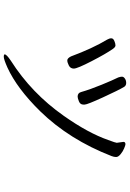

<svg xmlns="http://www.w3.org/2000/svg" viewBox="148 -840 703 1040"><g transform="rotate(90 500.0 -319.5)"><path d="M285 -352Q242 -468 194 -548Q187 -560 187 -570.5Q187 -581 201.5 -587Q216 -593 225.5 -593Q235 -593 245 -578Q271 -541 311 -463.5Q351 -386 351 -367.5Q351 -349 334.5 -340.5Q318 -332 306.5 -332Q295 -332 285 -352ZM748 -636Q748 -647 761 -647Q766 -647 783 -640Q800 -633 815 -620.5Q830 -608 830 -596.5Q830 -585 825 -572Q736 -343 582 -185Q459 -60 346 -8Q301 12 287.5 12Q274 12 274 7Q274 -3 308 -26Q484 -138 607 -313Q700 -445 738 -554Q753 -594 753 -600ZM399 -608Q398 -613 396.5 -617Q395 -621 395 -629Q395 -637 405 -644Q415 -651 429 -651Q443 -651 450 -640Q468 -610 507 -525Q546 -440 546 -426V-419Q546 -402 528.5 -395Q511 -388 503 -388Q483 -388 478 -407Q464 -456 438.5 -518Q413 -580 399 -608Z"/></g></svg>

Font: LXGW Bright GB
Style: Regular
Weight: 400
Designer: Christian Thalmann (Catharsis Fonts)
Foundry: LXGW / Christian Thalmann (Catharsis Fonts) / Fontworks Inc.
Version: Version 5.510